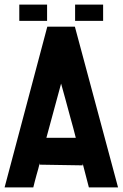

<svg xmlns="http://www.w3.org/2000/svg" viewBox="-20 -816 534 836"><path d="M307 -796H429V-725H307ZM64 -796H185V-725H64ZM186 -700H306L494 0H367L340 -104V-96L153 -99V-106Q150 -94 146.5 -80.5Q143 -67 139 -54Q135 -40 131.5 -26Q128 -12 125 0H0ZM182 -216H310Q299 -260 287 -302Q275 -344 264 -387L246 -452Z"/></svg>

Font: Tschichold
Style: Bold
Weight: 700
Designer: Peter Wiegel
Foundry: Peter Wiegel
Version: Version 1.000; ttfautohint (v1.3)